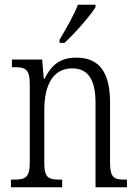

<svg xmlns="http://www.w3.org/2000/svg" viewBox="-20 -786 577 806"><path d="M230 -619V-606H251C296 -648 360 -721 381 -756V-766H307C290 -721 259 -669 230 -619ZM26 0H241V-32H234C184 -32 166 -38 166 -102V-326C166 -427 202 -499 283 -499C355 -499 381 -443 381 -355V0H513V-32H507C458 -32 442 -39 442 -105V-355C442 -486 394 -544 301 -544C238 -544 198 -519 167 -455H164L157 -536H30V-504H38C86 -504 105 -497 105 -433V-105C105 -39 86 -32 36 -32H26Z"/></svg>

Font: Noto Serif Devanagari Condensed Light
Style: Regular
Weight: 300
Width: 3
Designer: Universal Thirst, Indian Type Foundry and the Monotype Design Team
Foundry: Monotype Imaging Inc.
Version: Version 2.004